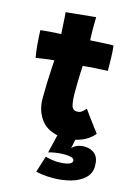

<svg xmlns="http://www.w3.org/2000/svg" viewBox="-154 -792 812 1143"><g transform="rotate(15 252.0 -221.0)"><path d="M288.5 275Q249 275 220.8 270.5Q192.5 266 185 264L217 162.5Q228 167.5 252.8 171.2Q277.5 175 290 175Q381.5 175 381.5 144.5Q381.5 131 363.8 126Q346 121 321 121Q292 121 264.2 125.5Q236.5 130 223.5 135L250.5 22Q179 7.5 143.8 -45Q108.5 -97.5 108.5 -167Q108.5 -216.5 110.2 -264.2Q112 -312 114.2 -349.2Q116.5 -386.5 117.5 -404.5Q85 -401 52.8 -396.8Q20.5 -392.5 6 -389.5Q-0.5 -425.5 -3.8 -462Q-7 -498.5 -8.2 -524.8Q-9.5 -551 -9.5 -556.5Q20 -560 50.2 -562.2Q80.5 -564.5 117 -566Q116 -573 114.8 -596.2Q113.5 -619.5 112.5 -636.5Q112 -653.5 110.5 -671.2Q109 -689 108 -698.5L291.5 -717Q290.5 -704 290.5 -651Q290.5 -635.5 291 -616Q291.5 -596.5 292.5 -574.5Q310 -575.5 332.2 -576.8Q354.5 -578 367 -578.5Q396.5 -580.5 413 -580.8Q429.5 -581 435 -581Q439 -550.5 440.2 -506Q441.5 -461.5 441.5 -426Q436.5 -426 410 -424.5Q383.5 -423 358.5 -421.5Q341.5 -420.5 320.2 -418.8Q299 -417 289 -416Q288 -401.5 287 -374.2Q286 -347 285.2 -315.2Q284.5 -283.5 284.5 -254Q284.5 -203 291.5 -173.8Q298.5 -144.5 327 -144.5Q345 -144.5 357.5 -155Q370 -165.5 379 -176.5Q387 -164.5 401 -145.5Q415 -126.5 430.2 -106Q445.5 -85.5 457.8 -69.2Q470 -53 474.5 -47Q462 -30 433.5 -10.2Q405 9.5 360.5 20L349 76Q358 63 378 54Q398 45 424 45Q464 45 489.2 67.8Q514.5 90.5 514.5 140.5Q514.5 186.5 482.5 216.5Q450.5 246.5 398.8 260.8Q347 275 288.5 275Z"/></g></svg>

Font: Grandstander Black
Style: Regular
Weight: 900
Designer: Tyler Finck
Foundry: Etcetera Type Co
Version: Version 1.200; ttfautohint (v1.8.3)